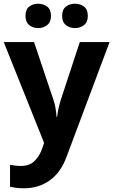

<svg xmlns="http://www.w3.org/2000/svg" viewBox="-20 -772 609 1032"><path d="M0 -546H163L266 -239Q274 -217 278 -193.5Q282 -170 284 -144H287Q290 -170 295.5 -193.5Q301 -217 308 -239L409 -546H569L338 70Q307 155 247.5 197.5Q188 240 110 240Q85 240 66.5 237.5Q48 235 34 232V114Q45 116 60.5 118Q76 120 93 120Q140 120 167.5 91.5Q195 63 208 23L217 -4ZM117 -686Q117 -721 137 -736.5Q157 -752 184.9 -752Q212.8 -752 233.4 -736.6Q254 -721.2 254 -686.4Q254 -653 233.4 -637Q212.8 -621 184.9 -621Q157 -621 137 -637.2Q117 -653.5 117 -686ZM314 -686Q314 -721 334.1 -736.5Q354.3 -752 382.6 -752Q411 -752 431.5 -736.6Q452 -721.2 452 -686.4Q452 -653 431.4 -637Q410.9 -621 383 -621Q354.5 -621 334.2 -637.2Q314 -653.5 314 -686Z"/></svg>

Font: Noto Sans Gunjala Gondi
Style: Regular
Weight: 400
Designer: Ek Type
Foundry: Ek Type
Version: Version 1.004